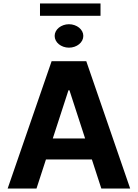

<svg xmlns="http://www.w3.org/2000/svg" viewBox="-20 -1077 788 1097"><path d="M23.8 0 274.9 -727.3H473L723.7 0H558.9L505 -165.8H242.5L188.6 0ZM281.6 -285.9H466.3L376.8 -561.1H371.1ZM208.5 -986.9V-1057.2H554.3V-986.9ZM292.3 -871.8Q292.3 -885.7 298.7 -897.7Q305 -909.8 316.2 -918.9Q327.4 -927.9 342.3 -933.2Q357.2 -938.6 373.9 -938.6Q391 -938.6 405.9 -933.2Q420.8 -927.9 432 -918.9Q443.2 -909.8 449.6 -897.7Q456 -885.7 456 -871.8Q456 -858 449.6 -845.7Q443.2 -833.5 432 -824.4Q420.8 -815.3 405.9 -810Q391 -804.7 373.9 -804.7Q357.2 -804.7 342.3 -810Q327.4 -815.3 316.2 -824.4Q305 -833.5 298.7 -845.7Q292.3 -858 292.3 -871.8Z"/></svg>

Font: Cannonade
Style: Bold
Weight: 700
Designer: Rasmus Andersson
Foundry: rsms
Version: Version 3.012;git-f93a4a705